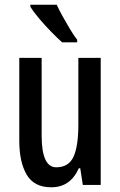

<svg xmlns="http://www.w3.org/2000/svg" viewBox="-20 -837 511 816"><path d="M408 -591V-51H332L321 -122H315Q279 -41 198 -41Q125 -41 93.5 -94.5Q62 -148 62 -239V-591H157V-261Q157 -126 219 -126Q272 -126 292.5 -171Q313 -216 313 -307V-591ZM221 -817Q231 -795 246.5 -767Q262 -739 278 -712.5Q294 -686 308 -668V-657H244Q225 -674 198 -701.5Q171 -729 146.5 -758Q122 -787 109 -808V-817Z"/></svg>

Font: Noto Sans Tamil UI ExtraCondensed Medium
Style: Regular
Weight: 500
Width: 2
Designer: Jelle Bosma - Monotype Design Team
Foundry: Monotype Imaging Inc.
Version: Version 2.004; ttfautohint (v1.8.4.7-5d5b)